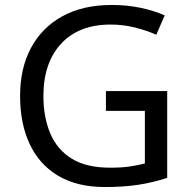

<svg xmlns="http://www.w3.org/2000/svg" viewBox="-20 -744 768 774"><path d="M407 -377H654V-27Q596 -8 537 1Q478 10 403 10Q292 10 216 -34.5Q140 -79 100.5 -161.5Q61 -244 61 -357Q61 -469 105 -551Q149 -633 231.5 -678.5Q314 -724 431 -724Q491 -724 544.5 -713Q598 -702 644 -682L610 -604Q572 -621 524.5 -633Q477 -645 426 -645Q298 -645 226.5 -568Q155 -491 155 -357Q155 -272 182.5 -206.5Q210 -141 269 -104.5Q328 -68 424 -68Q471 -68 504 -73Q537 -78 564 -85V-297H407Z"/></svg>

Font: Noto Sans Hebrew Droid SemiBold
Style: Regular
Weight: 600
Designer: Monotype Design Team
Foundry: Monotype Imaging Inc.
Version: Version 1.100; ttfautohint (v1.8.4.7-5d5b)